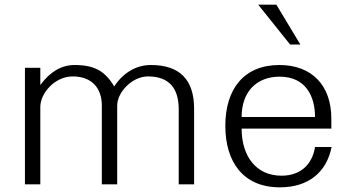

<svg xmlns="http://www.w3.org/2000/svg" viewBox="-20 -791 1477 824"><path d="M153 0V-332C153 -391 215 -463 292 -463C372 -463 417 -415 417 -338V0H483V-338C483 -395 547 -463 615 -463C707 -463 747 -411 747 -322V0H813V-325C813 -449 751 -512 628 -512C564 -512 509 -479 470 -420C431 -486 385 -512 300 -512C242 -512 193 -481 153 -426V-500H87V0Z M947 -251C947 -98 1022 13 1181 13C1305 13 1382 -53 1403 -160H1332C1320 -85 1270 -37 1188 -37C1078 -37 1017 -122 1017 -239H1402V-282C1402 -423 1320 -512 1179 -512C1026 -512 947 -408 947 -251ZM1017 -289C1017 -400 1084 -462 1180 -462C1292 -462 1332 -378 1332 -289ZM1269 -600 1166 -771H1088L1225 -600Z"/></svg>

Font: Perun Light
Style: Regular
Weight: 300
Foundry: Copyright (c) Stefan Peev, Context Ltd, 2016
Version: Version 1.089